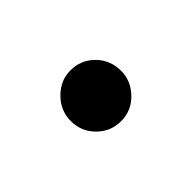

<svg xmlns="http://www.w3.org/2000/svg" viewBox="-34 -185 286 286"><g transform="rotate(45 109.0 -42.0)"><path d="M55 -42Q55 -64 70.5 -79.5Q86 -95 109 -95Q130 -95 146 -79.5Q162 -64 162 -42Q162 -20 146.5 -4.5Q131 11 109 11Q87 11 71 -5Q55 -21 55 -42Z"/></g></svg>

Font: Augsburger Schrift CAT
Style: Regular
Weight: 400
Designer: Peter Wiegel nach Roos&Junge Offenbach
Foundry: CAT-Fonts, Peter Wiegel
Version: Version 1.000